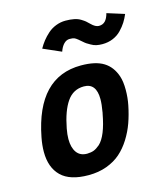

<svg xmlns="http://www.w3.org/2000/svg" viewBox="-109 -812 789 901"><g transform="rotate(-15 285.5 -361.5)"><path d="M292.5 -725.6Q315.9 -725.6 334 -721.9Q352.1 -718.3 365.5 -710Q378.9 -701.7 384.8 -696.8Q390.6 -691.9 401.4 -681.2Q421.4 -661.1 438.5 -661.1Q457 -661.1 468.8 -672.9Q480.5 -684.6 487.3 -710L571.3 -683.6Q563 -663.6 552 -646.2Q541 -628.9 524.4 -611.6Q507.8 -594.2 484.1 -584.2Q460.4 -574.2 432.1 -574.2Q416.5 -574.2 403.6 -576.9Q390.6 -579.6 377.7 -587.2Q364.7 -594.7 359.6 -597.9Q354.5 -601.1 341.6 -612.5Q328.6 -624 328.1 -624Q317.9 -632.3 311 -635Q304.2 -637.7 288.6 -637.7Q273.4 -637.7 260.7 -624.8Q248 -611.8 240.2 -588.9L153.3 -627Q163.6 -645.5 176.3 -661.6Q189 -677.7 206.1 -692.9Q223.1 -708 245.6 -716.8Q268.1 -725.6 292.5 -725.6ZM292 -120.6Q329.1 -154.8 348.1 -258.8Q348.6 -260.3 349.1 -262.7Q349.6 -265.1 349.6 -266.6Q356 -302.2 356 -327.6Q356 -405.3 295.9 -405.3Q243.7 -405.3 213.4 -361.3Q183.1 -317.4 167.5 -235.4Q162.1 -207 162.1 -185.1Q162.1 -143.6 179.2 -119.9Q196.3 -96.2 230 -96.2Q249.5 -96.7 262.7 -101.8Q275.9 -106.9 292 -120.6ZM210.4 2.9Q120.6 2.9 77.9 -38.8Q35.2 -80.6 35.2 -156.7Q35.2 -189.5 42.5 -226.6Q96.2 -503.9 308.1 -503.9Q378.4 -503.9 417.5 -479.7Q456.5 -455.6 473.1 -405.8Q481.9 -379.4 481.9 -339.4Q481.9 -300.8 474.6 -265.1Q465.8 -221.2 452.4 -183.6Q439 -146 417 -110.8Q395 -75.7 366.9 -51Q338.9 -26.4 299.1 -11.7Q259.3 2.9 211.4 2.9Z"/></g></svg>

Font: Fantasque Sans Mono
Style: Bold Italic
Weight: 700
Italic angle: -11°
Monospace: yes
Designer: Jany Belluz
Version: Version 1.7.1